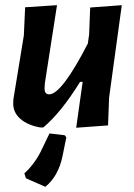

<svg xmlns="http://www.w3.org/2000/svg" viewBox="-20 -489 519 741"><path d="M200 -469 153 -167 152 -149Q151 -125 170 -125Q218 -125 319 -321L324 -356L328 -460L450 -469L401 -112L397 -5L274 4L299 -173H289Q216 -55 147 3H136Q88 -5 59 -30Q30 -55 31 -92L32 -108L72 -352L77 -461ZM155 232 80 199 74 180Q117 141 143 84L171 26L230 33L236 41L221 115Q205 191 155 232Z"/></svg>

Font: Alegreya Sans
Style: Bold Italic
Weight: 700
Italic angle: -7°
Designer: Juan Pablo del Peral
Foundry: Huerta Tipografica
Version: Version 2.007